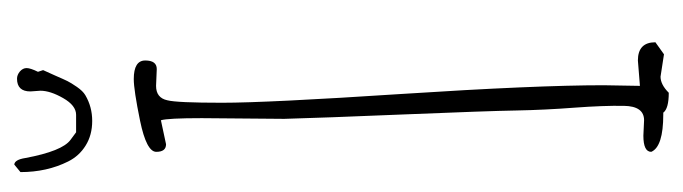

<svg xmlns="http://www.w3.org/2000/svg" viewBox="-369 -599 971 273"><g transform="rotate(-90 116.5 -462.5)"><path d="M150.9 -894 153.3 -886.7Q150.9 -881.8 145.5 -869.4Q140.1 -856.9 137.7 -852.1Q135.3 -847.2 129.4 -838.6Q123.5 -830.1 117.7 -826.7Q101.1 -816.9 81.1 -816.9Q61 -816.9 46.1 -826.2Q31.2 -835.4 23.4 -851.1Q8.3 -881.3 8.3 -918.9L19 -927.7Q25.9 -927.2 28.3 -912.1Q38.1 -859.4 54.2 -847.7L64.9 -839.8H89.8Q103 -839.8 113.5 -858.2Q124 -876.5 124 -890.6L123 -904.8Q123 -923.8 141.1 -923.8Q146.5 -923.8 151.4 -919.7Q156.2 -915.5 156.2 -910.2Q156.2 -904.8 150.9 -894ZM175.8 -3.9 144 -8.8Q132.8 -8.8 121.1 2.9Q98.6 2.9 92.8 -4.9H90.3Q44.4 -4.9 37.1 -22Q37.1 -33.2 60.1 -33.2L82 -32.2Q102.1 -32.2 102.5 -61Q103 -89.8 99.9 -131.3Q96.7 -172.9 95.9 -213.9Q95.2 -254.9 90.3 -373.5Q85.4 -492.2 84 -543.9L85 -661.1Q85 -709.5 82 -719.2L47.9 -711.9Q37.1 -711.9 37.1 -725.8Q37.1 -739.7 81.1 -748.8Q125 -757.8 140.6 -757.8Q167 -757.8 167 -741.5Q167 -725.1 154.8 -725.1L130.9 -726.1Q113.8 -726.1 110.4 -710Q106.9 -696.8 106.9 -632.3Q106.9 -567.9 119.4 -377Q131.8 -186 131.8 -89.8L130.9 -38.1L167 -41Q192.9 -41 192.9 -16.1Z"/></g></svg>

Font: Amatic SC
Style: Regular
Weight: 400
Version: Version 1.004